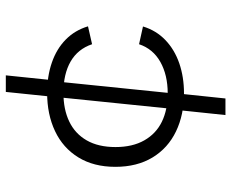

<svg xmlns="http://www.w3.org/2000/svg" viewBox="-88 -652 795 660"><g transform="rotate(-90 310.0 -322.5)"><path d="M319 -117 301 54.5H244L262 -117ZM318.5 -88Q245 -88 187.8 -115.5Q130.5 -143 98.2 -196.2Q66 -249.5 66 -324Q66 -398.5 98.5 -451.2Q131 -504 188.5 -531.2Q246 -558.5 320.5 -558.5Q377.5 -558.5 424.5 -542.2Q471.5 -526 503.5 -494.5Q535.5 -463 549 -418L487.5 -404Q471 -453 428 -477.8Q385 -502.5 320.5 -502.5Q263.5 -502.5 221.8 -482.5Q180 -462.5 157 -422.5Q134 -382.5 134 -323.5Q134 -265 157 -224.5Q180 -184 221.2 -164Q262.5 -144 318.5 -144Q381.5 -144 426.5 -169.2Q471.5 -194.5 487.5 -242.5L548.5 -229Q535 -184 502 -152.2Q469 -120.5 421.8 -104.2Q374.5 -88 318.5 -88ZM305.5 -526.5 323.5 -700.5H380.5L362.5 -526.5ZM263.5 -111 306.5 -532.5H360L317 -111Z"/></g></svg>

Font: Monaspace Argon Var
Style: Regular
Weight: 400
Designer: Riley Cran and the Lettermatic Team
Version: Version 1.000 (Monaspace Argon Var)